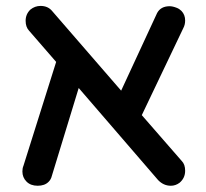

<svg xmlns="http://www.w3.org/2000/svg" viewBox="-20 -606 683 636"><path d="M582 -72.8Q593.3 -61.5 593.3 -40.5Q593.3 -16.1 574.7 -0.5Q561.5 9.3 545.9 9.3Q522 9.3 503.9 -9.3L240.7 -314.5L151.9 -23.9Q148.9 -11.2 140.6 -3.4Q127.9 9.3 104.7 9.3Q81.5 9.3 67.9 -4.4Q54.2 -18.1 54.2 -38.1Q54.2 -48.8 57.6 -56.6L166 -400.9L76.2 -504.4Q64.9 -516.6 64.9 -537.1Q64.9 -559.1 80.6 -574.2Q95.7 -586.4 114.3 -586.4Q139.2 -586.4 153.3 -568.8L381.3 -305.7L500.5 -563Q512.7 -585.4 542 -585.4Q551.8 -585.4 565.4 -580.1Q574.2 -576.7 581.1 -569.8Q593.3 -557.1 593.3 -538.1Q593.3 -523.9 586.9 -512.2L449.7 -224.6ZM586.9 -512.2Q586.9 -512.2 586.9 -512.2Z"/></svg>

Font: YuPearl-Medium
Style: Medium
Weight: 500
Designer: Max Yao
Foundry: Max-Everyday
Version: Version 1.011; ttfautohint (v1.8.3)